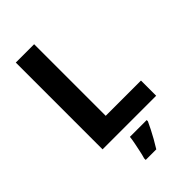

<svg xmlns="http://www.w3.org/2000/svg" viewBox="-276 -805 1117 1117"><g transform="rotate(-45 282.5 -246.5)"><path d="M90 0V-714H241V-125H531V0ZM392 71Q382 93 369.5 117.5Q357 142 342.5 168Q328 194 311 221H224V208Q230 188 235.5 162Q241 136 246.5 109Q252 82 254 61H392Z"/></g></svg>

Font: Noto Sans Armenian
Style: Regular
Weight: 400
Designer: Monotype Design Team
Foundry: Monotype Imaging Inc.
Version: Version 2.007